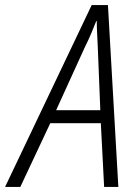

<svg xmlns="http://www.w3.org/2000/svg" viewBox="-78 -736 542 756"><path d="M143 -302 256 -550Q270 -578 281 -604Q292 -630 301 -653H303Q303 -630 304.5 -603Q306 -576 307 -551L317 -302ZM-58 0H2L120 -251H319L332 0H388L347 -716H283Z"/></svg>

Font: Noto Sans Display SemiCondensed Light
Style: Italic
Weight: 300
Width: 4
Italic angle: -12°
Designer: Monotype Design Team
Foundry: Monotype Imaging Inc.
Version: Version 1.900